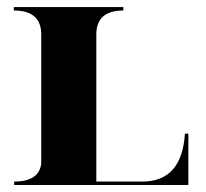

<svg xmlns="http://www.w3.org/2000/svg" viewBox="-20 -528 587 548"><path d="M386.2 -9.8Q499 -9.8 507.8 -146.5H517.6V0H20.5V-9.8Q91.8 -9.8 97.7 -61.5V-429.7Q97.7 -498 19.5 -498V-507.8H332V-498Q254.9 -498 254.9 -429.7V-9.8Z"/></svg>

Font: spinweradC
Style: Bold
Weight: 700
Width: 7
Version: Version 0.3